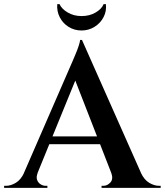

<svg xmlns="http://www.w3.org/2000/svg" viewBox="-42 -912 800 932"><path d="M356 -718 672 -6H524L309 -558ZM141 -73Q133 -53 138 -39Q143 -25 155 -17.5Q167 -10 179 -10H188V0H-22V-10Q-22 -10 -17.5 -10Q-13 -10 -13 -10Q10 -10 34.5 -24.5Q59 -39 75 -73ZM356 -718 361 -613 112 -3H44L302 -596Q304 -600 310.5 -615.5Q317 -631 325.5 -651Q334 -671 340 -689.5Q346 -708 347 -718ZM473 -250V-212H172V-250ZM498 -73H642Q658 -39 682.5 -24.5Q707 -10 730 -10Q730 -10 734 -10Q738 -10 738 -10V0H451V-10H460Q479 -10 494 -26.5Q509 -43 498 -73ZM472 -892Q476 -858 460.5 -828.5Q445 -799 416.5 -781.5Q388 -764 354 -764Q319 -764 291 -781.5Q263 -799 248 -828.5Q233 -858 236 -892H247Q257 -869 286.5 -851.5Q316 -834 354 -834Q393 -834 422.5 -851.5Q452 -869 461 -892Z"/></svg>

Font: Cinzel SemiBold
Style: Regular
Weight: 600
Designer: Natanael Gama
Version: Version 2.000